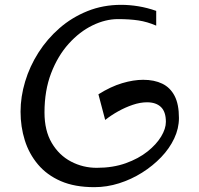

<svg xmlns="http://www.w3.org/2000/svg" viewBox="-20 -774 825 794"><path d="M370 0Q289 0 231.5 -25Q174 -50 137 -94Q100 -138 82.5 -194Q65 -250 65 -312Q65 -374 84 -437Q103 -500 139 -556.5Q175 -613 226 -657.5Q277 -702 341.5 -728Q406 -754 481 -754Q516 -754 552.5 -748Q589 -742 626 -729V-668Q589 -684 552.5 -689.5Q516 -695 468 -695Q416 -695 362.5 -669Q309 -643 264 -593Q219 -543 191.5 -471.5Q164 -400 164 -309Q164 -234 194 -183Q224 -132 273.5 -106Q323 -80 380 -80Q447 -80 500 -99Q553 -118 590 -147.5Q627 -177 646.5 -209.5Q666 -242 666 -270Q666 -312 645.5 -331.5Q625 -351 588 -351Q560 -351 529 -340.5Q498 -330 468.5 -313.5Q439 -297 415 -278L387 -384Q438 -416 485 -430Q532 -444 572 -444Q618 -444 651 -428Q684 -412 702 -377.5Q720 -343 720 -286Q720 -243 700.5 -201.5Q681 -160 646.5 -124Q612 -88 567.5 -60Q523 -32 472.5 -16Q422 0 370 0Z"/></svg>

Font: Marhey Light Light
Style: Regular
Weight: 300
Version: Version 1.000